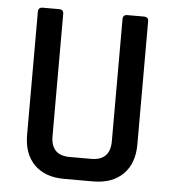

<svg xmlns="http://www.w3.org/2000/svg" viewBox="-49 -688 654 732"><g transform="rotate(5 278.5 -321.5)"><path d="M409 -643H472Q490 -643 490 -627V-155Q490 -82 448.5 -41Q407 0 334 0H223Q150 0 109 -41Q68 -82 68 -155V-626Q68 -643 85 -643H148Q165 -643 165 -626V-159Q165 -85 237 -85H319Q392 -85 392 -159V-626Q392 -643 409 -643Z"/></g></svg>

Font: Rajdhani Semibold
Style: Regular
Weight: 600
Designer: Satya Rajpurohit, Jyotish Sonowal
Foundry: Indian Type Foundry
Version: Version 1.200;PS 1.0;hotconv 1.0.78;makeotf.lib2.5.61930; tt